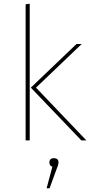

<svg xmlns="http://www.w3.org/2000/svg" viewBox="-20 -756 503 1034"><path d="M270 96Q295 96 295 119Q295 132 282 162L247 258H231L262 142Q246 137 246 119Q246 96 270 96ZM174 -284 445 0H418L146 -284L392 -519H420ZM140 0H118V-733L140 -736Z"/></svg>

Font: FiraSans
Style: Regular
Weight: 150
Designer: Carrois Corporate & Edenspiekermann AG
Foundry: Carrois Corporate GbR & Edenspiekermann AG
Version: Version 3.106;PS 003.106;hotconv 1.0.70;makeotf.lib2.5.58329